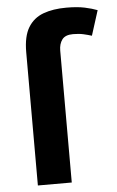

<svg xmlns="http://www.w3.org/2000/svg" viewBox="-54 -803 514 841"><g transform="rotate(-5 203.0 -382.5)"><path d="M289.1 -647Q254.9 -647 241 -628.2Q227.1 -609.4 227.1 -580.1V0H78.1V-585.9Q78.1 -655.8 101.8 -694.6Q125.5 -733.4 168.5 -749.3Q211.4 -765.1 270 -765.1Q317.9 -765.1 350.6 -758.1Q383.3 -751 405.8 -742.2L371.1 -632.8Q354 -638.2 334.5 -642.6Q314.9 -647 289.1 -647Z"/></g></svg>

Font: Wonky
Style: Regular
Weight: 400
Designer: Monotype Design Team
Foundry: Monotype Imaging Inc.
Version: Version 3.000